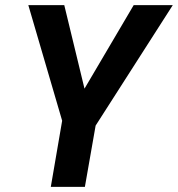

<svg xmlns="http://www.w3.org/2000/svg" viewBox="-20 -731 696 751"><path d="M310.5 -384.3 502.9 -710.9H655.8L354 -239.7L312 0H178.7L223.1 -258.8L90.8 -710.9H231.4Z"/></svg>

Font: Roboto Mono
Style: Bold Italic
Weight: 700
Designer: Google
Version: Version 2.000985; 2015; ttfautohint (v1.3)